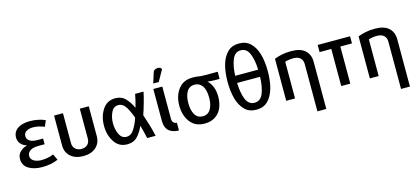

<svg xmlns="http://www.w3.org/2000/svg" viewBox="-74 -1420 4913 2259"><g transform="rotate(-15 2382.5 -290.5)"><path d="M469.7 -27.3Q460.9 -45.9 434.6 -100.6Q407.2 -87.9 368.2 -79.1Q328.1 -71.3 288.1 -71.3Q234.4 -71.3 196.3 -92.8Q158.2 -114.3 158.2 -156.2Q158.2 -193.4 192.4 -217.8Q225.6 -242.2 300.8 -242.2Q324.2 -242.2 370.1 -242.2Q370.1 -259.8 370.1 -311.5Q353.5 -311.5 303.7 -311.5Q238.3 -311.5 206.1 -334Q174.8 -355.5 174.8 -391.6Q174.8 -430.7 207 -450.2Q240.2 -469.7 287.1 -469.7Q322.3 -469.7 360.4 -460.9Q398.4 -452.1 425.8 -439.5Q436.5 -462.9 457 -511.7Q419.9 -530.3 370.1 -540Q320.3 -549.8 269.5 -549.8Q173.8 -549.8 119.1 -510.7Q65.4 -471.7 65.4 -403.3Q65.4 -359.4 92.8 -328.1Q120.1 -295.9 164.1 -284.2Q164.1 -283.2 164.1 -282.2Q117.2 -269.5 81.1 -236.3Q44.9 -202.1 44.9 -147.5Q44.9 -69.3 110.4 -29.3Q175.8 10.7 276.4 10.7Q328.1 10.7 379.9 1Q431.6 -9.8 469.7 -27.3Z M987.3 -175.8Q987.3 -266.6 987.3 -539.1Q960 -539.1 877.9 -539.1Q877.9 -448.2 877.9 -174.8Q877.9 -128.9 849.6 -102.5Q821.3 -76.2 776.4 -76.2Q731.4 -76.2 702.1 -102.5Q672.9 -128.9 672.9 -174.8Q672.9 -295.9 672.9 -539.1Q645.5 -539.1 564.5 -539.1Q564.5 -448.2 564.5 -175.8Q564.5 -90.8 622.1 -40Q679.7 10.7 776.4 10.7Q873 10.7 929.7 -40Q987.3 -90.8 987.3 -175.8Z M1657.2 0Q1643.6 -63.5 1622.1 -137.7Q1599.6 -212.9 1579.1 -271.5Q1599.6 -329.1 1620.1 -402.3Q1641.6 -475.6 1654.3 -539.1Q1620.1 -539.1 1551.8 -539.1Q1544.9 -504.9 1535.2 -460.9Q1525.4 -417 1514.6 -381.8Q1513.7 -381.8 1512.7 -381.8Q1482.4 -449.2 1434.6 -500Q1387.7 -549.8 1310.5 -549.8Q1210.9 -549.8 1156.2 -467.8Q1100.6 -384.8 1100.6 -269.5Q1100.6 -155.3 1156.2 -72.3Q1210.9 10.7 1310.5 10.7Q1390.6 10.7 1436.5 -39.1Q1482.4 -87.9 1512.7 -158.2Q1513.7 -158.2 1514.6 -158.2Q1525.4 -122.1 1536.1 -78.1Q1547.9 -34.2 1554.7 0Q1588.9 0 1657.2 0ZM1479.5 -269.5Q1456.1 -194.3 1418 -135.7Q1380.9 -77.1 1325.2 -77.1Q1266.6 -77.1 1238.3 -137.7Q1210 -198.2 1210 -269.5Q1210 -341.8 1238.3 -402.3Q1266.6 -462.9 1325.2 -462.9Q1379.9 -462.9 1417 -404.3Q1453.1 -344.7 1479.5 -269.5Z M1938.5 10.7Q1938.5 -12.7 1938.5 -83Q1909.2 -86.9 1896.5 -102.5Q1882.8 -119.1 1882.8 -149.4Q1882.8 -279.3 1882.8 -539.1Q1855.5 -539.1 1773.4 -539.1Q1773.4 -441.4 1773.4 -149.4Q1773.4 -71.3 1813.5 -32.2Q1854.5 7.8 1938.5 10.7ZM1933.6 -739.3Q1926.8 -752.9 1914.1 -758.8Q1901.4 -764.6 1886.7 -764.6Q1871.1 -764.6 1855.5 -757.8Q1840.8 -751 1833 -739.3Q1818.4 -693.4 1789.1 -601.6Q1805.7 -601.6 1856.4 -601.6Q1875 -636.7 1933.6 -739.3Z M2557.6 -452.1Q2557.6 -473.6 2557.6 -539.1Q2517.6 -539.1 2397.5 -539.1Q2348.6 -539.1 2320.3 -544.9Q2292 -549.8 2254.9 -549.8Q2139.6 -549.8 2079.1 -469.7Q2017.6 -389.6 2017.6 -269.5Q2017.6 -150.4 2079.1 -69.3Q2139.6 10.7 2254.9 10.7Q2297.9 10.7 2332 0Q2366.2 -10.7 2392.6 -30.3Q2442.4 -66.4 2465.8 -127Q2488.3 -187.5 2488.3 -255.9Q2488.3 -324.2 2466.8 -376Q2445.3 -426.8 2413.1 -457Q2413.1 -458 2413.1 -459Q2429.7 -455.1 2454.1 -454.1Q2477.5 -452.1 2502 -452.1Q2520.5 -452.1 2557.6 -452.1ZM2381.8 -271.5Q2381.8 -183.6 2349.6 -130.9Q2318.4 -78.1 2254.9 -78.1Q2191.4 -78.1 2159.2 -130.9Q2127.9 -183.6 2127.9 -271.5Q2127.9 -358.4 2159.2 -410.2Q2191.4 -462.9 2254.9 -462.9Q2311.5 -462.9 2346.7 -416Q2381.8 -368.2 2381.8 -271.5Z M3128.9 -392.6Q3128.9 -452.1 3122.1 -505.9Q3116.2 -560.5 3101.6 -606.4Q3076.2 -692.4 3022.5 -744.1Q2969.7 -795.9 2883.8 -795.9Q2797.9 -795.9 2745.1 -744.1Q2691.4 -692.4 2666 -606.4Q2652.3 -560.5 2645.5 -505.9Q2638.7 -452.1 2638.7 -392.6Q2638.7 -334 2645.5 -280.3Q2652.3 -225.6 2666 -179.7Q2691.4 -93.8 2745.1 -41Q2797.9 10.7 2883.8 10.7Q2969.7 10.7 3023.4 -41Q3076.2 -93.8 3101.6 -179.7Q3116.2 -225.6 3122.1 -280.3Q3128.9 -334 3128.9 -392.6ZM3023.4 -439.5Q2954.1 -439.5 2744.1 -439.5Q2748 -555.7 2780.3 -634.8Q2811.5 -712.9 2883.8 -712.9Q2956.1 -712.9 2988.3 -634.8Q3020.5 -555.7 3023.4 -439.5ZM3023.4 -352.5Q3020.5 -234.4 2989.3 -154.3Q2957 -74.2 2883.8 -74.2Q2810.5 -74.2 2778.3 -154.3Q2747.1 -234.4 2744.1 -352.5Q2836.9 -352.5 3023.4 -352.5Z M3678.7 214.8Q3678.7 71.3 3678.7 -360.4Q3678.7 -447.3 3624 -498Q3568.4 -549.8 3455.1 -549.8Q3391.6 -549.8 3339.8 -539.1Q3288.1 -528.3 3248 -511.7Q3248 -341.8 3248 0Q3274.4 0 3355.5 0Q3355.5 -111.3 3355.5 -446.3Q3372.1 -453.1 3398.4 -457Q3424.8 -461.9 3456.1 -461.9Q3514.6 -461.9 3542 -434.6Q3570.3 -408.2 3570.3 -360.4Q3570.3 -168 3570.3 214.8Q3597.7 214.8 3678.7 214.8Z M4169.9 -452.1Q4169.9 -473.6 4169.9 -539.1Q4071.3 -539.1 3775.4 -539.1Q3775.4 -517.6 3775.4 -452.1Q3810.5 -452.1 3918 -452.1Q3918 -338.9 3918 0Q3945.3 0 4028.3 0Q4028.3 -113.3 4028.3 -452.1Q4063.5 -452.1 4169.9 -452.1Z M4697.3 214.8Q4697.3 71.3 4697.3 -360.4Q4697.3 -447.3 4642.6 -498Q4586.9 -549.8 4473.6 -549.8Q4410.2 -549.8 4358.4 -539.1Q4306.6 -528.3 4266.6 -511.7Q4266.6 -341.8 4266.6 0Q4293 0 4374 0Q4374 -111.3 4374 -446.3Q4390.6 -453.1 4417 -457Q4443.4 -461.9 4474.6 -461.9Q4533.2 -461.9 4560.5 -434.6Q4588.9 -408.2 4588.9 -360.4Q4588.9 -168 4588.9 214.8Q4616.2 214.8 4697.3 214.8Z"/></g></svg>

Font: DaxlinePro-Medium
Style: Medium
Weight: 400
Designer: Hans Reichel
Version: Version 7.502; 2006